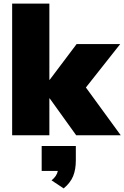

<svg xmlns="http://www.w3.org/2000/svg" viewBox="-20 -756 695 1073"><path d="M47.9 0V-735.8H255.9V-310.1H257.8L408.2 -509.8H651.9L460 -267.1L654.8 0H405.8L257.8 -206.1H255.9V0ZM335.9 296.9 268.1 252Q297.4 228.5 303.2 199.2H212.9V60.1H403.8V140.1Q403.8 191.4 388.7 228.5Q373.5 265.6 335.9 296.9Z"/></svg>

Font: Mulish ExtraBlack
Style: Regular
Weight: 1000
Designer: Vernon Adams
Foundry: Vernon Adams
Version: Version 3.603; ttfautohint (v1.8.3)